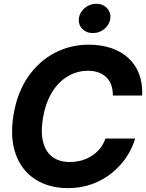

<svg xmlns="http://www.w3.org/2000/svg" viewBox="-20 -970 761 1000"><path d="M334.5 9.8Q235.4 9.8 164.4 -35.5Q93.4 -80.8 62.1 -166.4Q30.9 -252.1 50.5 -372.7Q70.3 -489.9 127.1 -571.3Q184 -652.6 265.8 -695Q347.6 -737.3 441.3 -737.3Q506.3 -737.3 558.9 -719.6Q611.4 -701.9 648.6 -667.8Q685.8 -633.8 704.5 -584.6Q723.2 -535.4 720.4 -472.5H567.7Q568.1 -502.9 559.5 -526.8Q550.9 -550.6 534.1 -567.2Q517.4 -583.8 493.4 -592.6Q469.3 -601.4 439.2 -601.4Q380.9 -601.4 332.2 -572.2Q283.5 -543.1 250 -487.9Q216.6 -432.7 203.6 -354.9Q191.2 -279.2 205 -228.4Q218.8 -177.5 254.3 -151.9Q289.7 -126.2 342.7 -126.2Q375.4 -126.2 404.7 -134.4Q434 -142.7 458.4 -158.5Q482.9 -174.3 501 -197Q519.1 -219.6 529.4 -248.6H684.1Q669.5 -198.3 638.7 -152.1Q607.8 -105.8 562.8 -69.2Q517.9 -32.7 460.4 -11.5Q402.8 9.8 334.5 9.8ZM463.8 -797.9Q430.2 -797.4 408.6 -819.9Q387.1 -842.5 390.7 -873.8Q394.7 -905.8 421.2 -928.1Q447.8 -950.4 481.3 -950.4Q515.3 -950.4 536.6 -928.1Q557.8 -905.8 554.8 -873.8Q550.8 -842.5 524.4 -819.9Q498 -797.4 463.8 -797.9Z"/></svg>

Font: Inter Tight
Style: Italic
Weight: 400
Italic angle: -9.39999°
Designer: Rasmus Andersson
Foundry: rsms
Version: Version 3.002